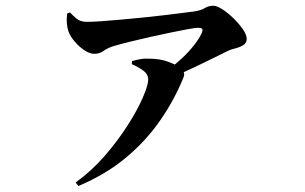

<svg xmlns="http://www.w3.org/2000/svg" viewBox="-20 -574 1040 655"><path d="M209.1 -528 218.8 -531.6Q236.4 -512.8 247.7 -506.2Q259 -499.5 277.2 -499.5Q296.5 -499.5 326.7 -501.7Q357 -503.8 393.1 -507.1Q429.2 -510.3 466.9 -514.1Q504.5 -517.9 539.1 -522Q573.6 -526.1 600.5 -529.6Q627.5 -533.1 641.9 -534.9Q665.5 -538.3 678.6 -546.4Q691.7 -554.4 707.5 -554.4Q719.6 -554.4 738.6 -542.3Q757.5 -530.2 776.4 -511.7Q795.4 -493.2 808.5 -474.3Q821.6 -455.4 821.6 -441.5Q821.6 -427 809.2 -419.6Q796.8 -412.3 781.8 -408.7Q766.8 -405.1 757.1 -400.2Q736.4 -390.2 706 -375Q675.6 -359.8 639.8 -342.9Q604 -326.1 566 -310.2L554.2 -336.6Q579.9 -355.4 602.3 -376.6Q624.8 -397.9 641.3 -419.1Q657.9 -440.3 667 -458.3Q672.8 -470.8 669.9 -475Q667 -479.2 655.8 -479.2Q647 -479.2 622.1 -474.7Q597.2 -470.1 563.4 -463.2Q529.6 -456.4 493 -448.1Q456.5 -439.8 424 -431.8Q391.6 -423.8 370 -417.4Q348 -411.2 334.2 -400.8Q320.5 -390.4 301.4 -390.4Q286.5 -390.4 268.2 -402.4Q249.8 -414.5 234.7 -432.3Q219.5 -450.1 213.5 -467Q209.3 -478.7 208 -494.7Q206.7 -510.7 209.1 -528ZM429.5 -355.2 430.6 -365.6Q442.5 -369 456.2 -371.8Q470 -374.6 485.1 -374Q526.6 -374 555.5 -362.7Q584.4 -351.4 594.1 -343.4Q602.8 -336.4 606.7 -328.1Q610.5 -319.8 605.5 -308.8Q574.6 -232.5 526.1 -162.7Q477.7 -92.8 408.9 -35.6Q340.2 21.6 247.3 60.6L238 48.5Q292.5 9.4 337.5 -42.6Q382.5 -94.6 416 -147.2Q449.5 -199.8 467.5 -241.8Q485.6 -283.9 485.6 -302.2Q485.6 -320.6 469.3 -332.8Q453 -345 429.5 -355.2Z"/></svg>

Font: Noto Serif HK
Style: Regular
Weight: 200
Designer: Ryoko NISHIZUKA 西塚涼子 (kana & ideographs); Frank Grießhammer (Latin, Greek & Cyrillic); Wenlong ZHANG 张文龙 (bopomofo); San
Foundry: Adobe
Version: Version 2.001;hotconv 1.1.0;makeotfexe 2.6.0